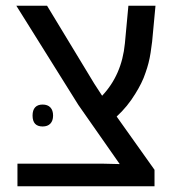

<svg xmlns="http://www.w3.org/2000/svg" viewBox="-20 -651 613 671"><path d="M41 0V-79.1H335.4L398.4 -77.6L253.9 -284.2L37.1 -630.9H144.5L309.6 -358.4L336.9 -316.4Q371.1 -352.5 391.1 -398.2Q411.1 -443.8 416.5 -499.5L428.7 -630.9H523.4L511.7 -505.9Q509.3 -485.4 506.3 -466.6Q503.4 -447.8 499 -430.7Q494.6 -413.6 488.8 -397.5Q482.4 -377.9 473.4 -359.9Q464.4 -341.8 453.1 -323.7Q439.5 -301.3 423.1 -281.2Q406.7 -261.2 387.7 -243.7L520 -57.6V0ZM128.9 -209Q93.8 -209 93.8 -247.1Q93.8 -266.1 102.8 -275.9Q111.8 -285.6 128.9 -285.6Q146.5 -285.6 156 -275.6Q165.5 -265.6 165.5 -247.1Q165.5 -229 156 -219Q146.5 -209 128.9 -209Z"/></svg>

Font: Open Sans Medium
Style: Regular
Weight: 500
Designer: Monotype Design Team
Foundry: Monotype Imaging Inc.
Version: Version 3.000